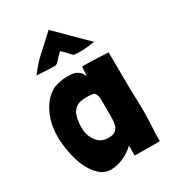

<svg xmlns="http://www.w3.org/2000/svg" viewBox="-181 -836 837 934"><g transform="rotate(-30 238.0 -368.5)"><path d="M166 2C189 2 213 -4 238 -15C262 -26 282 -40 298 -56V0L414 1L439 0V-14V-40C442 -84 444 -129 444 -173C444 -199 443 -226 442 -252C439 -313 441 -400 439 -498C418 -499 399 -500 383 -501C363 -502 328 -503 308 -503C299 -503 293 -503 293 -502L289 -451C284 -462 279 -471 272 -478C265 -484 258 -489 249 -492C238 -496 224 -497 209 -497C201 -497 192 -497 183 -496C160 -493 136 -487 121 -479C100 -467 83 -451 68 -431C53 -410 41 -386 32 -358C23 -330 19 -299 19 -266C19 -239 22 -210 28 -179C33 -148 42 -119 54 -92C66 -65 81 -43 100 -25C118 -7 140 2 166 2ZM231 -138C203 -138 181 -149 166 -170C150 -191 142 -216 142 -246C142 -255 142 -264 143 -273C147 -309 156 -332 174 -346C189 -359 204 -363 241 -363C255 -363 266 -362 273 -360C280 -358 285 -353 288 -346C291 -339 292 -328 293 -315V-259V-209C292 -194 290 -181 287 -171C283 -160 277 -152 269 -147C260 -141 248 -138 231 -138ZM323 -570C340 -570 356 -572 370 -573C382 -574 373 -575 404 -577L241 -739C212 -712 183 -685 155 -660C127 -635 102 -607 79 -576C101 -575 118 -574 130 -573C142 -572 181 -571 186 -572C191 -574 205 -587 212 -596C218 -602 232 -619 238 -621C246 -615 263 -596 265 -594C274 -583 285 -572 289 -572C301 -571 312 -570 323 -570Z"/></g></svg>

Font: Londrina Solid CC
Style: CC
Weight: 400
Designer: Marcelo Magalhaes
Foundry: Tipos Pereira
Version: Version 1.003;FEAKit 1.0